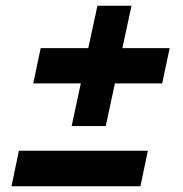

<svg xmlns="http://www.w3.org/2000/svg" viewBox="-20 -649 640 670"><path d="M230 -209 262 -358H96L122 -481H288L320 -629H439L407 -481H572L546 -358H381L349 -209ZM20 1 46 -123H496L470 1Z"/></svg>

Font: Red Hat Mono
Style: Bold Italic
Weight: 700
Italic angle: -12°
Monospace: yes
Designer: Pentagram, MCKL
Foundry: Pentagram, MCKL
Version: Version 1.023; ttfautohint (v1.8.3)